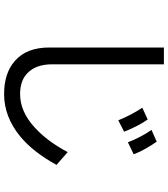

<svg xmlns="http://www.w3.org/2000/svg" viewBox="40 -806 839 960"><g transform="rotate(90 460.0 -325.5)"><path d="M217 -725H301V-167Q301 -85 345 -43Q382 -6 450 -6Q538 -6 618 -80Q686 -142 740 -244L804 -188Q772 -130 736.5 -84.5Q701 -39 661 -6Q563 74 450 74Q345 74 284 20Q217 -38 217 -152ZM577 -644Q594 -620 610.5 -587.5Q627 -555 638 -526L581 -497Q569 -527 552 -559.5Q535 -592 518 -617ZM688 -689Q708 -660 724 -631.5Q740 -603 751 -574L691 -545Q680 -574 664 -605Q648 -636 629 -663Z"/></g></svg>

Font: BM YEONSUNG
Style: Regular
Weight: 400
Designer: Bongjin Kim; Myungsoo Han; Jaehyun Keum; Jihee Min; Dokyung Lee; Chorong Kim; Jooyeon Kang; Sang-a Kim;
Foundry: Sandoll Communications Inc.
Version: Version 1.000;PS 1;hotconv 16.6.51;makeotf.lib2.5.65220